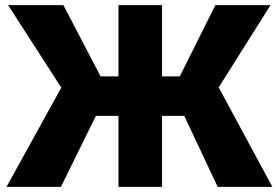

<svg xmlns="http://www.w3.org/2000/svg" viewBox="-20 -731 1085 751"><path d="M700.7 -277.8H613.8V0H443.4V-277.8H355L218.3 0H5.4L219.7 -388.2L11.7 -710.9H228L373.5 -432.1H443.4V-710.9H613.8V-432.1H683.1L822.3 -710.9H1038.1L835.4 -389.2L1045.4 0H831.5Z"/></svg>

Font: Sadagaat-English
Style: Regular
Weight: 900
Designer: Ahmed alsheikh
Foundry: Ahmed alsheikh Design
Version: Version 2.137;January 17, 2018;FontCreator 11.0.0.2408 64-bi